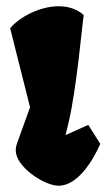

<svg xmlns="http://www.w3.org/2000/svg" viewBox="-20 -588 343 618"><path d="M30.8 -103.5C30.8 -50.8 122.6 9.8 168.5 9.8C232.4 9.8 282.2 -77.1 302.7 -125L264.2 -186L190.9 -153.3L200.2 -191.4C226.6 -299.3 245.1 -515.6 249.5 -539.6C226.6 -559.6 198.7 -567.9 168.9 -567.9C107.9 -567.9 42 -532.7 12.7 -497.1L76.7 -242.7C31.2 -114.7 30.8 -121.6 30.8 -103.5Z"/></svg>

Font: Fruktur
Style: Regular
Weight: 400
Designer: Viktoriya Grabowska
Foundry: Viktoriya Grabowska
Version: Version 1.002